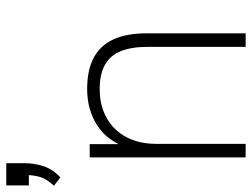

<svg xmlns="http://www.w3.org/2000/svg" viewBox="-116 -670 783 596"><g transform="rotate(-90 275.0 -371.5)"><path d="M23 -575 -3 -595Q19 -619 24.5 -639.5Q30 -660 30 -679L49 -673H-2V-743H67V-688Q67 -657 58 -628.5Q49 -600 23 -575ZM85 0V-484H126V-366H115Q135 -429 184 -460.5Q233 -492 297 -492Q355 -492 393.5 -472Q432 -452 451 -411Q470 -370 470 -308V0H428V-304Q428 -355 414.5 -388Q401 -421 372 -437Q343 -453 297 -453Q246 -453 207.5 -431.5Q169 -410 148 -370.5Q127 -331 127 -278V0Z"/></g></svg>

Font: Nunito Sans 12pt ExtraLight ExtraLight
Style: Regular
Weight: 250
Version: Version 3.101;gftools[0.9.27]